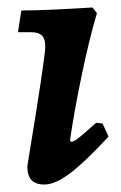

<svg xmlns="http://www.w3.org/2000/svg" viewBox="-20 -481 322 513"><path d="M237 -153 254 -151 270 -116Q206 -47 166.5 -17.5Q127 12 99 12Q75 12 64 0Q53 -12 53 -37Q101 -328 101 -357Q101 -377 92 -386Q83 -395 63 -395H28L37 -453Q99 -453 227 -461L239 -446Q218 -375 198 -278.5Q178 -182 167 -106L170 -102Q176 -102 187 -110Q198 -118 237 -153Z"/></svg>

Font: Alegreya
Style: Bold Italic
Weight: 700
Italic angle: -7°
Designer: Juan Pablo del Peral
Foundry: Huerta Tipografica
Version: Version 2.007; ttfautohint (v1.6)